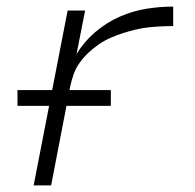

<svg xmlns="http://www.w3.org/2000/svg" viewBox="-20 -562 590 582"><path d="M82 0 185 -530H238L212 -398Q234 -435 268.5 -464.5Q303 -494 343 -511.5Q383 -529 424 -535.5Q465 -542 505 -542V-483Q487 -483 467.5 -482Q448 -481 429.5 -479Q411 -477 392 -472.5Q373 -468 354 -462Q335 -456 316.5 -448Q298 -440 281 -428.5Q264 -417 249 -403Q234 -389 222 -372.5Q210 -356 203.5 -337.5Q197 -319 193 -301L135 0ZM316 -241H33V-289H316Z"/></svg>

Font: Lode Dark
Style: Italic
Weight: 400
Italic angle: -11°
Monospace: yes
Designer: Belleve Invis
Foundry: Belleve Invis
Version: Version 29.2.0; ttfautohint (v1.8.3)